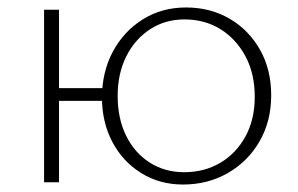

<svg xmlns="http://www.w3.org/2000/svg" viewBox="-20 -488 798 514"><path d="M98 0V-462H138V0ZM112 -218V-252H276V-218ZM470 6Q407 6 357.5 -25Q308 -56 280.5 -108.5Q253 -161 253 -227Q253 -295 282 -349.5Q311 -404 362 -436Q413 -468 478 -468Q543 -468 594.5 -438Q646 -408 676 -355Q706 -302 706 -233Q706 -163 674.5 -109Q643 -55 589.5 -24.5Q536 6 470 6ZM473 -27Q527 -27 569.5 -52Q612 -77 637 -122.5Q662 -168 662 -229Q662 -291 637 -337.5Q612 -384 570 -410Q528 -436 474 -436Q422 -436 381.5 -409.5Q341 -383 318 -337Q295 -291 295 -231Q295 -171 317.5 -125Q340 -79 380.5 -53Q421 -27 473 -27Z"/></svg>

Font: Ysabeau SC ExtraLight
Style: Regular
Weight: 250
Designer: Christian Thalmann (Catharsis Fonts)
Version: Version 2.001;gftools[0.9.30]; featfreeze: smcp